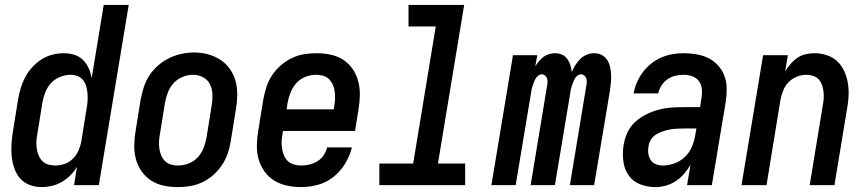

<svg xmlns="http://www.w3.org/2000/svg" viewBox="-20 -755 3540 783"><path d="M150 8Q124 8 100.5 -1Q77 -10 61.5 -28Q46 -46 38 -70Q30 -94 27.5 -118.5Q25 -143 27 -169.5Q29 -196 33 -221L54 -351Q58 -375 65 -397.5Q72 -420 83.5 -441.5Q95 -463 112 -481.5Q129 -500 149.5 -513Q170 -526 193.5 -532Q217 -538 240 -538Q263 -538 283.5 -531.5Q304 -525 318.5 -510.5Q333 -496 341.5 -477Q350 -458 354 -437L403 -735H505L383 0H282L294 -75Q283 -56 267 -40Q251 -24 232 -13Q213 -2 192 3Q171 8 150 8ZM206 -80Q225 -80 244.5 -87Q264 -94 278.5 -109Q293 -124 301 -143Q309 -162 312 -181L333 -311Q336 -327 337 -342.5Q338 -358 337 -372.5Q336 -387 332 -401.5Q328 -416 319.5 -427.5Q311 -439 297 -444.5Q283 -450 268 -450Q247 -450 225.5 -441.5Q204 -433 188.5 -416.5Q173 -400 165 -379Q157 -358 153 -337L132 -207Q129 -192 128.5 -177Q128 -162 130 -148Q132 -134 137.5 -121Q143 -108 153 -98Q163 -88 177 -84Q191 -80 206 -80Z M704 8Q675 8 647 2Q619 -4 596 -19Q573 -34 557 -57Q541 -80 534 -107Q527 -134 527.5 -163Q528 -192 533 -221L554 -351Q559 -377 567 -401.5Q575 -426 590 -448.5Q605 -471 626 -489Q647 -507 671 -518.5Q695 -530 720.5 -535.5Q746 -541 772 -541Q801 -541 828.5 -533.5Q856 -526 879 -511Q902 -496 918 -473Q934 -450 941 -423Q948 -396 947.5 -367Q947 -338 942 -309L921 -179Q917 -153 908.5 -128.5Q900 -104 885 -81.5Q870 -59 849.5 -41Q829 -23 804.5 -11.5Q780 0 754.5 4Q729 8 704 8ZM706 -80Q727 -80 748.5 -88Q770 -96 786 -113Q802 -130 810 -151Q818 -172 822 -193L843 -323Q847 -345 846.5 -368Q846 -391 837 -410Q828 -429 809 -439.5Q790 -450 767 -450Q746 -450 725 -441.5Q704 -433 688.5 -416.5Q673 -400 665 -379Q657 -358 653 -337L632 -207Q629 -192 628.5 -177Q628 -162 630 -148Q632 -134 637.5 -121Q643 -108 653 -98Q663 -88 677 -84Q691 -80 706 -80Z M1208 8Q1179 8 1150.5 2Q1122 -4 1098.5 -18.5Q1075 -33 1058.5 -56Q1042 -79 1034.5 -106Q1027 -133 1027.5 -162.5Q1028 -192 1033 -221L1054 -351Q1059 -377 1067 -401.5Q1075 -426 1090 -448.5Q1105 -471 1126 -489Q1147 -507 1171 -518.5Q1195 -530 1220.5 -534Q1246 -538 1271 -538Q1300 -538 1328.5 -532Q1357 -526 1380 -511Q1403 -496 1418.5 -473Q1434 -450 1441 -423Q1448 -396 1447.5 -367Q1447 -338 1442 -309L1428 -221H1134L1132 -207Q1129 -192 1128.5 -177Q1128 -162 1130.5 -147.5Q1133 -133 1138.5 -120Q1144 -107 1154.5 -97.5Q1165 -88 1179 -84Q1193 -80 1208 -80Q1225 -80 1242 -84Q1259 -88 1274.5 -97.5Q1290 -107 1300 -122Q1310 -137 1314 -154H1415Q1407 -120 1388 -88.5Q1369 -57 1340.5 -34Q1312 -11 1277 -1.5Q1242 8 1208 8ZM1149 -309H1341L1343 -323Q1346 -338 1346.5 -353Q1347 -368 1345 -382Q1343 -396 1337.5 -409Q1332 -422 1322 -432Q1312 -442 1298 -446Q1284 -450 1269 -450Q1248 -450 1226.5 -442Q1205 -434 1189.5 -417Q1174 -400 1165.5 -379Q1157 -358 1153 -337Z M1527 0V-88H1665L1757 -647H1646V-735H1873L1766 -88H1877V0Z M1984 0 2072 -530H2171L2163 -485Q2170 -496 2178.5 -506Q2187 -516 2197 -523.5Q2207 -531 2219.5 -534.5Q2232 -538 2243 -538Q2259 -538 2272 -532Q2285 -526 2293.5 -514.5Q2302 -503 2306 -489.5Q2310 -476 2312 -461Q2318 -476 2326.5 -489.5Q2335 -503 2346.5 -514.5Q2358 -526 2373 -532Q2388 -538 2403 -538Q2420 -538 2433.5 -531Q2447 -524 2455.5 -511.5Q2464 -499 2467.5 -484Q2471 -469 2472 -453Q2473 -437 2471.5 -421Q2470 -405 2468 -389L2403 0H2304L2371 -405Q2373 -413 2373 -420.5Q2373 -428 2371 -435Q2369 -442 2363 -447Q2357 -452 2350 -452Q2342 -452 2335 -446.5Q2328 -441 2324 -434Q2320 -427 2317 -419Q2314 -411 2311.5 -403.5Q2309 -396 2307.5 -388Q2306 -380 2305 -372L2243 0H2144L2211 -405Q2213 -413 2213 -420.5Q2213 -428 2211 -435Q2209 -442 2203 -447Q2197 -452 2190 -452Q2182 -452 2175 -446.5Q2168 -441 2164 -434Q2160 -427 2157 -419Q2154 -411 2151.5 -403.5Q2149 -396 2147.5 -388Q2146 -380 2145 -372L2083 0Z M2653 8Q2620 8 2590.5 -3.5Q2561 -15 2543.5 -40Q2526 -65 2522 -98Q2518 -131 2523 -163Q2527 -188 2538 -213Q2549 -238 2569 -256.5Q2589 -275 2613.5 -287.5Q2638 -300 2663.5 -307Q2689 -314 2714.5 -316Q2740 -318 2765 -318H2835L2841 -357Q2844 -375 2842 -393Q2840 -411 2830 -424.5Q2820 -438 2803 -444Q2786 -450 2768 -450Q2751 -450 2734 -446Q2717 -442 2702 -431.5Q2687 -421 2677.5 -406Q2668 -391 2664 -374H2564Q2568 -397 2577.5 -419Q2587 -441 2601.5 -460.5Q2616 -480 2635.5 -495.5Q2655 -511 2677 -520.5Q2699 -530 2722 -534Q2745 -538 2768 -538Q2794 -538 2820.5 -533.5Q2847 -529 2869 -518Q2891 -507 2908 -488.5Q2925 -470 2934 -446Q2943 -422 2943.5 -395.5Q2944 -369 2940 -342L2883 0H2782L2796 -83Q2785 -64 2770 -46.5Q2755 -29 2736 -16.5Q2717 -4 2695.5 2Q2674 8 2653 8ZM2683 -80Q2706 -80 2730 -88.5Q2754 -97 2772.5 -114.5Q2791 -132 2801 -155Q2811 -178 2815 -202L2820 -231H2765Q2751 -231 2737 -230Q2723 -229 2709.5 -226.5Q2696 -224 2682 -219Q2668 -214 2655.5 -206.5Q2643 -199 2635 -186Q2627 -173 2625 -159Q2622 -144 2624 -129Q2626 -114 2633.5 -102.5Q2641 -91 2654.5 -85.5Q2668 -80 2683 -80Z M3004 0 3092 -530H3193L3182 -464Q3192 -480 3204.5 -494.5Q3217 -509 3232.5 -519.5Q3248 -530 3266 -534Q3284 -538 3302 -538Q3328 -538 3353 -529.5Q3378 -521 3395.5 -504Q3413 -487 3423.5 -463.5Q3434 -440 3438 -414.5Q3442 -389 3440.5 -362Q3439 -335 3434 -309L3383 0H3282L3335 -323Q3338 -337 3339 -352Q3340 -367 3338.5 -380.5Q3337 -394 3332.5 -407.5Q3328 -421 3319 -431Q3310 -441 3296.5 -445.5Q3283 -450 3269 -450Q3249 -450 3230 -442.5Q3211 -435 3196.5 -420.5Q3182 -406 3174.5 -387Q3167 -368 3163 -349L3106 0Z"/></svg>

Font: Iosevka Curly Semibold Oblique
Style: Regular
Weight: 600
Italic angle: -9°
Monospace: yes
Designer: Belleve Invis
Foundry: Belleve Invis
Version: Version 11.1.0; ttfautohint (v1.8.3)